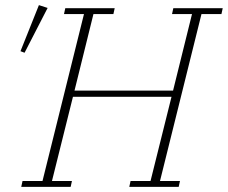

<svg xmlns="http://www.w3.org/2000/svg" viewBox="-20 -730 890 750"><path d="M68 -23H146L308 -675H230L235 -698H428L423 -675H345L271 -376H656L730 -675H652L657 -698H850L845 -675H767L605 -23H683L678 0H485L490 -23H568L650 -352H265L183 -23H261L256 0H63ZM132 -710 166 -699 76 -524 60 -530Z"/></svg>

Font: IBM Plex Serif ExtLt
Style: Italic
Weight: 200
Italic angle: -14°
Designer: Mike Abbink, Paul van der Laan, Pieter van Rosmalen
Foundry: Bold Monday
Version: Version 3.001